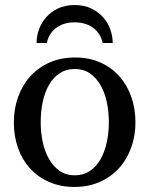

<svg xmlns="http://www.w3.org/2000/svg" viewBox="-20 -719 584 751"><path d="M405.8 -241.2Q405.8 -282.2 397.7 -319.8Q389.6 -357.4 373 -386.2Q356.4 -415 331.5 -432.1Q306.6 -449.2 272.9 -449.2Q238.3 -449.2 212.9 -432.1Q187.5 -415 171.1 -386.2Q154.8 -357.4 147 -319.8Q139.2 -282.2 139.2 -241.2Q139.2 -200.7 147.2 -163.1Q155.3 -125.5 171.9 -96.7Q188.5 -67.9 213.4 -50.5Q238.3 -33.2 272 -33.2Q306.2 -33.2 331.5 -50.3Q356.9 -67.4 373.3 -96.2Q389.6 -125 397.7 -162.6Q405.8 -200.2 405.8 -241.2ZM509.8 -240.2Q509.8 -187 492.9 -140.9Q476.1 -94.7 445.1 -60.8Q414.1 -26.9 369.9 -7.3Q325.7 12.2 271 12.2Q216.3 12.2 172.4 -7.1Q128.4 -26.4 97.7 -60.1Q66.9 -93.8 50.5 -139.9Q34.2 -186 34.2 -240.2Q34.2 -293.5 50.8 -339.8Q67.4 -386.2 98.6 -420.7Q129.9 -455.1 174.1 -474.6Q218.3 -494.1 273.9 -494.1Q329.6 -494.1 373.5 -474.1Q417.5 -454.1 447.8 -419.7Q478 -385.3 493.9 -339.1Q509.8 -293 509.8 -240.2ZM381.8 -550.8Q377 -572.3 366.2 -587.6Q355.5 -603 340.6 -612.8Q325.7 -622.6 308.1 -627.2Q290.5 -631.8 272 -631.8Q253.4 -631.8 235.8 -627.2Q218.3 -622.6 203.6 -612.8Q189 -603 178.2 -587.6Q167.5 -572.3 163.1 -550.8H123Q123 -577.1 132.3 -603.5Q141.6 -629.9 160.2 -651.1Q178.7 -672.4 206.5 -685.8Q234.4 -699.2 272 -699.2Q309.1 -699.2 336.9 -685.8Q364.7 -672.4 383.5 -651.1Q402.3 -629.9 411.6 -603.5Q420.9 -577.1 420.9 -550.8Z"/></svg>

Font: Charis SIL Phon
Style: Regular
Weight: 400
Foundry: SIL International
Version: Version 5.000